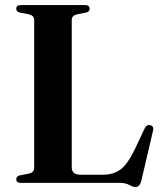

<svg xmlns="http://www.w3.org/2000/svg" viewBox="-20 -720 638 756"><path d="M319 -670.5 285 -664Q262.5 -659 262.5 -642V-60.5Q262.5 -32 298 -32H385.5Q425 -32 453.5 -52Q482 -72 511.5 -133.5L550 -215Q557 -230.5 571.5 -227Q587.5 -223 582.5 -205L536.5 -8.5Q530 16.5 514 16.5Q503 16.5 489 8.2Q475 0 449.5 0H62.5Q44 0 44 -14Q44 -26 58 -29.5L92 -36Q114.5 -41 114.5 -58V-642Q114.5 -659 92 -664L58 -670.5Q44 -674 44 -686Q44 -700 62.5 -700H314.5Q333 -700 333 -686Q333 -674 319 -670.5Z"/></svg>

Font: Fraunces 72pt SemiBold
Style: Regular
Weight: 600
Version: Version 1.000;[b76b70a41]